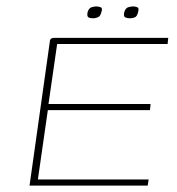

<svg xmlns="http://www.w3.org/2000/svg" viewBox="-20 -578 551 598"><path d="M384 -521Q376 -521 370 -524Q364 -527 367 -540Q371 -553 379.5 -555.5Q388 -558 394 -558Q401 -558 407.5 -555.5Q414 -553 410 -540Q407 -527 400 -524Q393 -521 384 -521ZM270 -521Q261 -521 255.5 -524Q250 -527 253 -541Q257 -553 265.5 -555.5Q274 -558 280 -558Q287 -558 293.5 -555.5Q300 -553 296 -541Q293 -528 285.5 -524.5Q278 -521 270 -521ZM72 0 134 -440Q135 -447 135.5 -451Q136 -455 139 -457.5Q142 -460 147 -460H504L502 -441H158L131 -254H449L447 -235H129L98 -19H443L440 0Z"/></svg>

Font: Genos Thin
Style: Italic
Weight: 100
Italic angle: -8°
Designer: Robert E. Leuschke
Foundry: Robert E. Leuschke
Version: Version 1.010